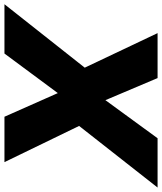

<svg xmlns="http://www.w3.org/2000/svg" viewBox="4 -794 745 884"><g transform="rotate(90 377.0 -352.5)"><path d="M-45 0 271 -400 273 -315 88 -705H295L400 -457H391L572 -705H799L492 -314L489 -398L682 0H473L360 -255H371L182 0Z"/></g></svg>

Font: Nunito Sans 8pt Black
Style: Italic
Weight: 900
Italic angle: -9°
Version: Version 3.101;gftools[0.9.27]